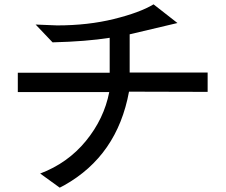

<svg xmlns="http://www.w3.org/2000/svg" viewBox="-20 -750 1040 884"><path d="M243 -633Q385 -633 504.5 -662.5Q624 -692 687 -730L797 -644L577 -592V-416H936V-327L574 -328Q520 -34 276 103L255 114L165 49Q292 1 375.5 -101Q459 -203 483 -326H62V-415H485V-576Q379 -559 222 -555L144 -637Q240 -633 243 -633Z"/></svg>

Font: cwTeXHei
Style: Medium
Weight: 500
Version: Version 1.17